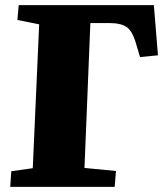

<svg xmlns="http://www.w3.org/2000/svg" viewBox="-20 -730 651 750"><path d="M20 0 24 -61 108 -73 133 -635 48 -652 53 -710H581L597 -514L527 -507L511 -561Q497 -609 474.5 -624.5Q452 -640 406 -640H333L310 -74L433 -62L428 0Z"/></svg>

Font: Literata 36pt ExtraBold
Style: Italic
Weight: 800
Italic angle: -2°
Designer: Latin by Veronika Burian and Jose Scaglione. Greek by Irene Vlachou. Cyrillic by Vera Evstafieva
Foundry: TypeTogether
Version: Version 3.002